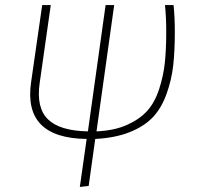

<svg xmlns="http://www.w3.org/2000/svg" viewBox="-20 -540 792 760"><path d="M672 -414Q672 -337 665.5 -280Q659 -223 639 -167.5Q619 -112 585 -76Q551 -40 493.5 -17Q436 6 357 10L331 196L296 200L323 10Q71 7 103 -214L147 -520H181L137 -211Q123 -113 170 -67.5Q217 -22 328 -20L398 -520H432L362 -20Q432 -23 482.5 -45.5Q533 -68 563 -101.5Q593 -135 610 -187.5Q627 -240 632.5 -292Q638 -344 638 -414Q638 -472 633 -520H667Q672 -472 672 -414Z"/></svg>

Font: Fira Sans UltraLight
Style: Italic
Weight: 200
Italic angle: -8°
Designer: Carrois Corporate & Edenspiekermann AG
Foundry: Carrois Corporate GbR & Edenspiekermann AG
Version: Version 4.203;PS 004.203;hotconv 1.0.88;makeotf.lib2.5.64775